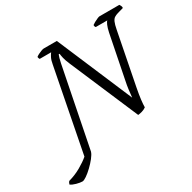

<svg xmlns="http://www.w3.org/2000/svg" viewBox="-312 -897 1290 1290"><g transform="rotate(-30 333.0 -252.0)"><path d="M-32 200Q-50 200 -77.5 192.5Q-105 185 -119 174Q-115 159 -107 152Q-56 138 -11.5 112.5Q33 87 62 62L187 -580Q192 -611 202.5 -631Q213 -651 219 -657H130Q128 -660 126 -665Q124 -670 124 -676Q131 -682 144 -688.5Q157 -695 169.5 -699.5Q182 -704 188 -704H290L538 -121Q541 -149 544.5 -179Q548 -209 557 -251L622 -577Q629 -610 637.5 -629.5Q646 -649 653 -654H563Q561 -656 559 -660.5Q557 -665 557 -673Q563 -678 576.5 -685.5Q590 -693 603 -698.5Q616 -704 620 -704H775Q778 -699 782 -691.5Q786 -684 785 -674L739 -661Q722 -656 710.5 -648.5Q699 -641 691 -623Q683 -605 676 -568L597 -165Q587 -113 583 -78Q579 -43 579 -22Q564 -11 546 -6Q528 -1 515 0L290 -526Q274 -563 269 -585.5Q264 -608 263 -620H256Q252 -611 247.5 -595Q243 -579 239 -559L117 55Q111 74 91.5 98.5Q72 123 47.5 146.5Q23 170 1 185Q-21 200 -32 200Z"/></g></svg>

Font: Texturina Extralight
Style: Italic
Weight: 200
Italic angle: -11°
Designer: Guillermo Torres Carreño
Foundry: Omnibus-Type
Version: Version 1.002; ttfautohint (v1.8.3)